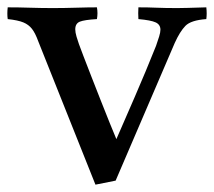

<svg xmlns="http://www.w3.org/2000/svg" viewBox="-38 -497 583 523"><path d="M277 -5 222 6 66 -385Q58 -407 49 -418.5Q40 -430 25.5 -436Q11 -442 -17 -445Q-19 -459 -17 -477Q12 -477 43.5 -476Q75 -475 106 -475Q135 -475 169 -476Q203 -477 226 -477Q229 -461 226 -445Q192 -443 179.5 -438Q167 -433 167 -417Q167 -409 170.5 -397Q174 -385 177 -377Q180 -369 189 -345Q198 -321 210.5 -289.5Q223 -258 236 -224.5Q249 -191 260.5 -163Q272 -135 279 -118Q300 -166 329.5 -234Q359 -302 387 -372Q392 -386 395.5 -397.5Q399 -409 399 -416Q399 -430 386 -436Q373 -442 339 -445Q338 -461 339 -477Q365 -477 388.5 -476Q412 -475 445 -475Q460 -475 473.5 -475.5Q487 -476 524 -477Q526 -460 524 -445Q482 -442 467 -426.5Q452 -411 438 -380Z"/></svg>

Font: Tiro Kannada
Style: Regular
Weight: 400
Designer: Kannada: John Hudson & Fiona Ross. Latin: John Hudson.
Foundry: Tiro Typeworks Ltd.
Version: Version 1.52